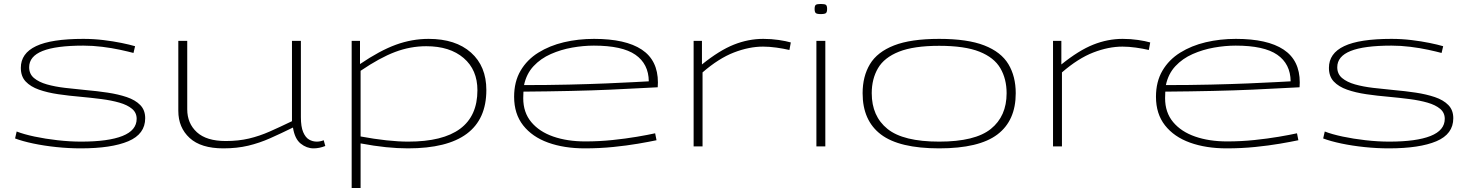

<svg xmlns="http://www.w3.org/2000/svg" viewBox="-20 -738 7401 968"><path d="M56 -40 64 -75Q100 -61 154 -49.5Q208 -38 270 -31Q332 -24 389 -24Q526 -24 597.5 -52.5Q669 -81 669 -139Q669 -170 645.5 -189.5Q622 -209 582 -220.5Q542 -232 491.5 -238.5Q441 -245 387 -250Q328 -255 273.5 -263Q219 -271 176.5 -286Q134 -301 109.5 -327Q85 -353 85 -396Q85 -469 162 -505.5Q239 -542 400 -542Q452 -542 501.5 -536Q551 -530 592.5 -521.5Q634 -513 661 -505L653 -471Q627 -478 585.5 -487Q544 -496 495.5 -502Q447 -508 400 -508Q262 -508 194.5 -481Q127 -454 127 -399Q127 -365 151.5 -344.5Q176 -324 216.5 -312.5Q257 -301 308 -295Q359 -289 412 -284Q469 -279 522.5 -271Q576 -263 619 -248.5Q662 -234 687 -208.5Q712 -183 712 -142Q712 -62 627 -26Q542 10 387 10Q327 10 264.5 3.5Q202 -3 147.5 -14.5Q93 -26 56 -40Z M1106 10Q993 10 936 -42.5Q879 -95 879 -179V-532H924V-187Q924 -116 972.5 -71.5Q1021 -27 1118 -27Q1182 -27 1235 -39.5Q1288 -52 1340 -75Q1392 -98 1452 -127V-532H1497V-147Q1497 -99 1508.5 -72Q1520 -45 1538 -34.5Q1556 -24 1577 -24Q1595 -24 1612 -31L1620 -2Q1590 10 1561 10Q1526 10 1496 -14Q1466 -38 1457 -95Q1396 -65 1342 -41Q1288 -17 1231.5 -3.5Q1175 10 1106 10Z M1753 210V-532H1795V-415Q1895 -483 1976 -512.5Q2057 -542 2141 -542Q2277 -542 2354.5 -473Q2432 -404 2432 -284Q2432 10 2037 10Q1984 10 1925.5 4Q1867 -2 1798 -15V210ZM2038 -24Q2387 -24 2387 -283Q2387 -386 2317.5 -445.5Q2248 -505 2129 -505Q2049 -505 1972 -476Q1895 -447 1798 -381V-50Q1868 -37 1928.5 -30.5Q1989 -24 2038 -24Z M2928 10Q2824 10 2743.5 -19Q2663 -48 2617.5 -106Q2572 -164 2572 -250Q2572 -326 2604.5 -381.5Q2637 -437 2694 -472.5Q2751 -508 2823 -525Q2895 -542 2975 -542Q3134 -542 3215.5 -488Q3297 -434 3297 -322Q3297 -317 3296.5 -311Q3296 -305 3296 -298Q3270 -297 3208.5 -293.5Q3147 -290 3057.5 -286Q2968 -282 2856.5 -279.5Q2745 -277 2619 -276Q2619 -268 2618.5 -260Q2618 -252 2618 -243Q2618 -171 2658.5 -122.5Q2699 -74 2769.5 -49.5Q2840 -25 2931 -25Q3001 -25 3068 -32Q3135 -39 3191 -48.5Q3247 -58 3283 -66L3290 -31Q3252 -23 3196.5 -13.5Q3141 -4 3072 3Q3003 10 2928 10ZM2622 -309Q2742 -309 2848 -311.5Q2954 -314 3038 -317.5Q3122 -321 3177 -324Q3232 -327 3251 -328Q3250 -416 3183.5 -462Q3117 -508 2974 -508Q2921 -508 2864.5 -498Q2808 -488 2757 -465.5Q2706 -443 2670 -404.5Q2634 -366 2622 -309Z M3519 -532V-413Q3607 -484 3680 -513Q3753 -542 3828 -542Q3869 -542 3906 -536.5Q3943 -531 3967 -524L3960 -486Q3930 -493 3894.5 -498Q3859 -503 3827 -503Q3757 -503 3680.5 -473.5Q3604 -444 3522 -373V0H3477V-532Z M4118 -667Q4099 -667 4093 -672Q4087 -677 4087 -693Q4087 -709 4093 -713.5Q4099 -718 4118 -718Q4138 -718 4144 -713.5Q4150 -709 4150 -693Q4150 -677 4144 -672Q4138 -667 4118 -667ZM4096 0V-532H4141V0Z M4329 -268Q4329 -353 4366 -414.5Q4403 -476 4487.5 -509Q4572 -542 4715 -542Q4858 -542 4942.5 -509Q5027 -476 5064 -414.5Q5101 -353 5101 -268Q5101 -130 5008.5 -60Q4916 10 4715 10Q4514 10 4421.5 -60Q4329 -130 4329 -268ZM4375 -268Q4375 -152 4454.5 -88Q4534 -24 4715 -24Q4896 -24 4975.5 -88Q5055 -152 5055 -268Q5055 -340 5023.5 -394Q4992 -448 4918 -477.5Q4844 -507 4715 -507Q4587 -507 4512.5 -477.5Q4438 -448 4406.5 -394Q4375 -340 4375 -268Z M5331 -532V-413Q5419 -484 5492 -513Q5565 -542 5640 -542Q5681 -542 5718 -536.5Q5755 -531 5779 -524L5772 -486Q5742 -493 5706.5 -498Q5671 -503 5639 -503Q5569 -503 5492.5 -473.5Q5416 -444 5334 -373V0H5289V-532Z M6164 10Q6060 10 5979.5 -19Q5899 -48 5853.5 -106Q5808 -164 5808 -250Q5808 -326 5840.5 -381.5Q5873 -437 5930 -472.5Q5987 -508 6059 -525Q6131 -542 6211 -542Q6370 -542 6451.5 -488Q6533 -434 6533 -322Q6533 -317 6532.5 -311Q6532 -305 6532 -298Q6506 -297 6444.5 -293.5Q6383 -290 6293.5 -286Q6204 -282 6092.5 -279.5Q5981 -277 5855 -276Q5855 -268 5854.5 -260Q5854 -252 5854 -243Q5854 -171 5894.5 -122.5Q5935 -74 6005.5 -49.5Q6076 -25 6167 -25Q6237 -25 6304 -32Q6371 -39 6427 -48.5Q6483 -58 6519 -66L6526 -31Q6488 -23 6432.5 -13.5Q6377 -4 6308 3Q6239 10 6164 10ZM5858 -309Q5978 -309 6084 -311.5Q6190 -314 6274 -317.5Q6358 -321 6413 -324Q6468 -327 6487 -328Q6486 -416 6419.5 -462Q6353 -508 6210 -508Q6157 -508 6100.5 -498Q6044 -488 5993 -465.5Q5942 -443 5906 -404.5Q5870 -366 5858 -309Z M6651 -40 6659 -75Q6695 -61 6749 -49.5Q6803 -38 6865 -31Q6927 -24 6984 -24Q7121 -24 7192.5 -52.5Q7264 -81 7264 -139Q7264 -170 7240.5 -189.5Q7217 -209 7177 -220.5Q7137 -232 7086.5 -238.5Q7036 -245 6982 -250Q6923 -255 6868.5 -263Q6814 -271 6771.5 -286Q6729 -301 6704.5 -327Q6680 -353 6680 -396Q6680 -469 6757 -505.5Q6834 -542 6995 -542Q7047 -542 7096.5 -536Q7146 -530 7187.5 -521.5Q7229 -513 7256 -505L7248 -471Q7222 -478 7180.5 -487Q7139 -496 7090.5 -502Q7042 -508 6995 -508Q6857 -508 6789.5 -481Q6722 -454 6722 -399Q6722 -365 6746.5 -344.5Q6771 -324 6811.5 -312.5Q6852 -301 6903 -295Q6954 -289 7007 -284Q7064 -279 7117.5 -271Q7171 -263 7214 -248.5Q7257 -234 7282 -208.5Q7307 -183 7307 -142Q7307 -62 7222 -26Q7137 10 6982 10Q6922 10 6859.5 3.5Q6797 -3 6742.5 -14.5Q6688 -26 6651 -40Z"/></svg>

Font: Georama ExtraExtended ExtraLight
Style: Regular
Weight: 200
Width: 8
Designer: Jean-Baptiste Levee
Foundry: Production Type
Version: Version 1.000